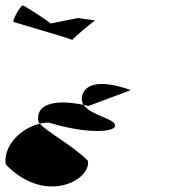

<svg xmlns="http://www.w3.org/2000/svg" viewBox="-29 -826 641 703"><path d="M-8 -224C137 -74 304 -166 293 -237C241 -291 143 -343 117 -373C46 -357 -18 -291 -8 -224ZM20 -746C20 -745 224 -686 236 -680C238 -686 312 -748 320 -751L257 -760L156 -740C152 -746 61 -806 54 -806C46 -806 17 -754 20 -746ZM111 -384C111 -381 113 -377 117 -373C128 -376 139 -377 150 -377C298 -332 395 -344 392 -366C395 -391 303 -403 277 -442C160 -466 103 -439 111 -384ZM236 -680C237 -680 236 -680 236 -680ZM271 -458C272 -452 273 -447 277 -442C283 -441 289 -439 295 -438L450 -496C292 -553 266 -488 271 -458ZM320 -751H321Z"/></svg>

Font: Ampere
Style: RevIta
Weight: 400
Version: Version 1